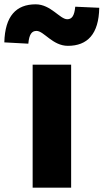

<svg xmlns="http://www.w3.org/2000/svg" viewBox="-79 -868 479 888"><path d="M72 0H250V-569H72ZM235 -656C325 -656 378 -710 380 -832L269 -837C265 -794 253 -779 232 -779C198 -779 156 -848 86 -848C-4 -848 -56 -794 -59 -672L52 -666C56 -710 68 -725 90 -725C124 -725 164 -656 235 -656Z"/></svg>

Font: Source Han Sans HK Heavy
Style: Regular
Weight: 900
Designer: Ryoko NISHIZUKA 西塚涼子 (kana, bopomofo & ideographs); Paul D. Hunt (Latin, Greek & Cyrillic); Sandoll Communications 산돌커뮤니
Foundry: Adobe
Version: Version 2.000;hotconv 1.0.107;makeotfexe 2.5.65593